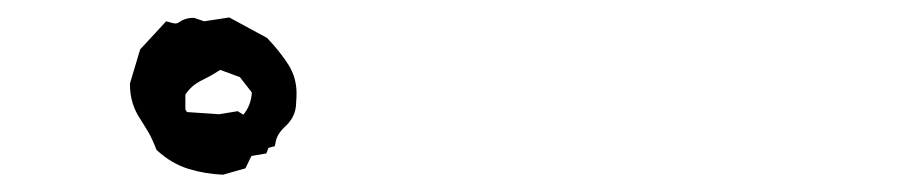

<svg xmlns="http://www.w3.org/2000/svg" viewBox="-20 -792 1040 220"><path d="M128.9 -695.3V-696.3L140.6 -735.4L170.4 -767.6Q178.7 -765.1 180.9 -765.1Q183.1 -765.1 184.6 -766.1Q191.9 -771.5 201.2 -771.5H202.6L213.9 -767.6L242.7 -772L286.1 -748.5Q301.3 -732.4 310.5 -717.8Q319.8 -703.1 319.8 -685.1Q319.8 -679.7 319.3 -674.3Q319.3 -658.2 306.2 -646.5Q297.4 -638.2 295.9 -629.4L294.9 -624.5L287.6 -622.6L285.2 -616.2L268.1 -613.3L261.2 -599.1L235.4 -591.8Q214.4 -592.8 195.6 -598.6Q176.8 -604.5 160.6 -619.1L159.2 -620.6Q154.3 -633.3 149.7 -641.1Q145 -648.9 141.6 -654.3Q128.9 -672.4 128.9 -695.3ZM258.8 -660.6Q267.6 -670.9 268.6 -686L254.9 -703.6L232.4 -711.9Q221.7 -705.1 214.6 -701.7Q207.5 -698.2 205.6 -696.8Q197.8 -691.9 192.4 -683.6V-666.5L194.3 -663.6L231 -661.1L252.4 -664.6Z"/></svg>

Font: Bakudai
Style: Bold
Weight: 700
Version: Version 1.48